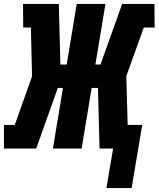

<svg xmlns="http://www.w3.org/2000/svg" viewBox="-23 -755 806 976"><path d="M518 201 552 0H483L475 -308H443L392 0H246L297 -308H271L161 0H-3V-120H52L140 -367L134 -615H95L94 -735H276L284 -427H316L367 -735H513L462 -427H488L598 -735H762L763 -615H708L619 -368L626 -120H700L646 201Z"/></svg>

Font: Iosevka Etoile Heavy
Style: Italic
Weight: 900
Italic angle: -9°
Designer: Belleve Invis
Foundry: Belleve Invis
Version: Version 22.1.2; ttfautohint (v1.8.4)